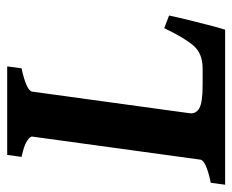

<svg xmlns="http://www.w3.org/2000/svg" viewBox="-82 -578 655 542"><g transform="rotate(-90 246.0 -307.5)"><path d="M472.7 -158.2Q466.8 -130.4 458.5 -96.9Q450.2 -63.5 443.1 -36.6Q436 -9.8 432.6 0H-4.9L0.5 -40.5Q64 -53.7 65.9 -70.3L130.9 -544.4Q131.8 -550.3 118.7 -559.1Q105.5 -567.9 73.7 -574.7L79.1 -615.2H329.1L323.7 -574.7Q260.3 -561 257.8 -544.4L196.8 -99.6Q194.8 -82.5 210.7 -73Q226.6 -63.5 276.4 -63.5H323.2Q365.2 -63.5 387.5 -89.1Q409.7 -114.7 437 -171.9Z"/></g></svg>

Font: Gentium Book Plus
Style: Bold Italic
Weight: 700
Italic angle: -8°
Designer: Victor Gaultney, Annie Olsen, Iska Routamaa, Becca Hirsbrunner
Foundry: SIL International
Version: Version 6.101